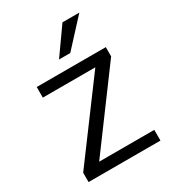

<svg xmlns="http://www.w3.org/2000/svg" viewBox="-176 -820 825 917"><g transform="rotate(-30 236.0 -361.5)"><path d="M40 0V-51.5L342 -458.5H52.5V-517H433.5V-466L132.5 -59H436.5V0ZM313.5 -723H406.5L272.5 -577.5H210.5Z"/></g></svg>

Font: Public Sans Light
Style: Regular
Weight: 300
Designer: The Public Sans Project Authors: Dan O. Williams and USWDS (Libre Franklin designed by Pablo Impallari and Rodrigo Fuenz
Version: Version 1.007